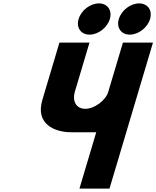

<svg xmlns="http://www.w3.org/2000/svg" viewBox="-20 -1111 921 1131"><path d="M562.4 -1091C511.4 -1091 458.2 -1050 443 -999C427.8 -948 456.6 -907 507.6 -907C558.6 -907 611.8 -948 627 -999C642.2 -1050 613.4 -1091 562.4 -1091ZM799.4 -1091C748.4 -1091 695.2 -1050 680 -999C664.8 -948 693.6 -907 744.6 -907C795.6 -907 848.8 -948 864 -999C879.2 -1050 850.4 -1091 799.4 -1091ZM881.1 -860H704.1L617.7 -570C602.5 -519 535.9 -470 482.9 -470C425.9 -470 405.5 -519 420.7 -570L507.1 -860H330.1L229.4 -522C186.9 -379 303.9 -332 397.9 -332H546.9L448 0H625Z"/></svg>

Font: Hussar
Style: BdOblThree
Weight: 700
Foundry: Cannot Into Space Fonts
Version: Version 2.00